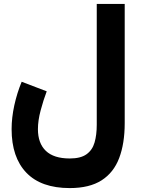

<svg xmlns="http://www.w3.org/2000/svg" viewBox="-20 -707 714 969"><path d="M609.4 -85.9Q609.4 17.1 581.5 90.6Q553.7 164.1 492.7 203.1Q431.6 242.2 332 242.2Q187.5 242.2 113 164.6Q38.6 86.9 38.6 -55.2Q38.6 -112.8 52.2 -175.3Q65.9 -237.8 89.4 -294.4L215.8 -246.1Q199.2 -202.6 185.3 -150.6Q171.4 -98.6 171.4 -55.2Q171.4 16.1 211.4 54.4Q251.5 92.8 332 92.8Q387.2 92.8 416.7 71.5Q446.3 50.3 457.3 12Q468.3 -26.4 468.3 -77.1V-687H609.4Z"/></svg>

Font: Vazirmatn UI Black
Style: Regular
Weight: 900
Designer: Saber Rastikerdar
Foundry: Saber Rastikerdar
Version: Version 33.003